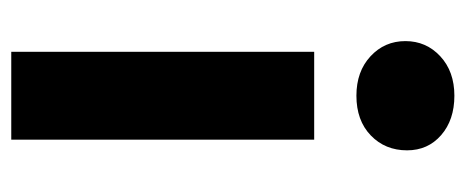

<svg xmlns="http://www.w3.org/2000/svg" viewBox="-263 -564 827 341"><g transform="rotate(90 150.5 -393.5)"><path d="M72 0V-538H228V0ZM150 -613Q107 -613 80 -638Q53 -663 53 -700Q53 -737 80 -762Q107 -787 150 -787Q193 -787 220 -763.5Q247 -740 247 -703Q247 -664 220.5 -638.5Q194 -613 150 -613Z"/></g></svg>

Font: MOST Montserrat
Style: Bold
Weight: 700
Designer: Julieta Ulanovsky
Foundry: Julieta Ulanovsky
Version: Version 8.000;March 11, 2024;FontCreator 15.0.0.2926 64-bit